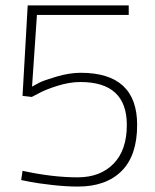

<svg xmlns="http://www.w3.org/2000/svg" viewBox="-20 -680 570 707"><path d="M82 -660H454V-625H116L98 -361Q108 -367 124.5 -375.5Q141 -384 188.5 -398Q236 -412 277 -412Q485 -412 485 -220Q485 -107 427.5 -50Q370 7 267 7Q223 7 170.5 1Q118 -5 88 -11L58 -17L63 -51Q173 -27 266 -27Q349 -27 398 -77Q447 -127 447 -220Q447 -378 276 -378Q236 -378 191.5 -364Q147 -350 122 -336L97 -323L63 -327Z"/></svg>

Font: TitilliumText22L Th
Style: Thin
Weight: 100
Designer: Campivisivi
Foundry: Campivisivi
Version: 1.000